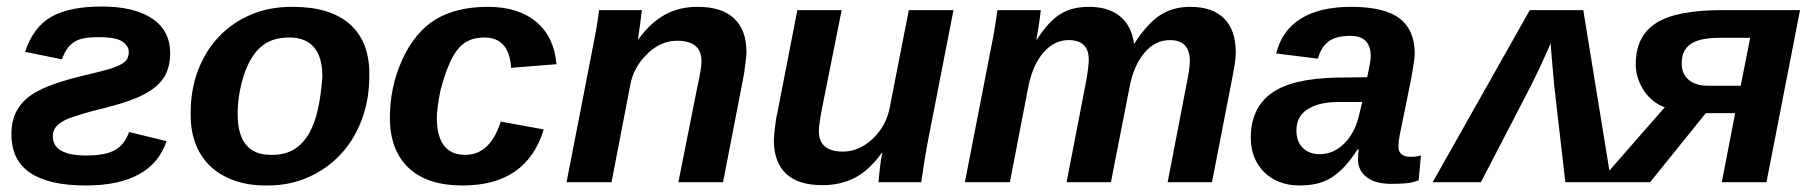

<svg xmlns="http://www.w3.org/2000/svg" viewBox="-20 -559 5560 589"><path d="M283 -445Q258 -445 240 -442Q222 -439 209 -431Q196 -423 186.5 -410Q177 -397 170 -377L57 -400Q82 -476 137.5 -507.5Q193 -539 292 -539Q392 -539 447 -502Q502 -465 502 -396Q502 -353 484 -323Q466 -294 428 -273Q409 -262 379 -251Q349 -240 306 -229Q260 -218 231 -209Q202 -200 189 -195Q164 -184 153 -171.5Q142 -159 142 -141Q142 -82 245 -82Q303 -82 332.5 -98.5Q362 -115 376 -154L491 -126Q445 10 243 10Q131 10 73 -28.5Q15 -67 15 -148Q15 -195 36 -227Q46 -243 61.5 -256.5Q77 -270 100.5 -282Q124 -294 155.5 -304.5Q187 -315 231 -326Q279 -337 307.5 -345Q336 -353 351 -361.5Q366 -370 370.5 -379Q375 -388 375 -400Q375 -418 355.5 -431.5Q336 -445 283 -445Z M1113 -327Q1113 -253 1089.5 -191Q1066 -129 1024 -84.5Q982 -40 925 -15Q868 10 801 10H795Q742 10 699.5 -5Q657 -20 627 -47.5Q597 -75 581 -115Q565 -155 565 -205V-214Q565 -285 588 -344.5Q611 -404 652 -447Q693 -490 749.5 -514Q806 -538 874 -538H878Q993 -538 1053 -485Q1113 -432 1113 -333ZM969 -323Q969 -444 867 -444Q812 -444 779 -414Q747 -386 727 -325Q709 -266 709 -210Q709 -84 810 -84H816Q855 -84 882.5 -101Q910 -118 928 -149.5Q946 -181 955.5 -225Q965 -269 969 -323Z M1407 -84Q1484 -84 1516 -186L1648 -162Q1596 10 1399 10Q1290 10 1233 -44.5Q1176 -99 1176 -198Q1176 -292 1214 -376Q1253 -461 1316.5 -499.5Q1380 -538 1477 -538Q1570 -538 1625 -492Q1680 -446 1687 -362L1548 -351Q1542 -444 1466 -444Q1440 -444 1420 -435.5Q1400 -427 1384.5 -408Q1369 -389 1356 -357.5Q1343 -326 1331 -281Q1320 -223 1320 -199Q1320 -84 1407 -84Z M2061 0 2119 -291Q2132 -349 2132 -371Q2132 -434 2057 -434Q2007 -434 1966 -394Q1923 -353 1913 -296L1856 0H1718L1799 -416Q1803 -435 1808 -463Q1813 -491 1818 -528H1949Q1949 -526 1947.5 -516Q1946 -506 1944 -487L1937 -438H1938Q1975 -489 2019 -513.5Q2063 -538 2120 -538Q2195 -538 2232.5 -502Q2270 -466 2270 -399Q2270 -393 2269 -383.5Q2268 -374 2266 -360Q2263 -332 2260 -319L2198 0Z M2562 -528 2504 -238Q2492 -178 2492 -157Q2492 -94 2566 -94Q2615 -94 2657 -133Q2700 -174 2710 -232L2768 -528H2905L2824 -113Q2817 -75 2806 0H2675Q2675 -2 2676 -12Q2677 -22 2679 -41Q2681 -60 2683 -72Q2685 -84 2687 -90H2685Q2648 -38 2604 -14.5Q2560 9 2503 9Q2428 9 2391 -26.5Q2354 -62 2354 -129Q2354 -135 2355 -146Q2356 -157 2357.5 -169Q2359 -181 2360.5 -192Q2362 -203 2364 -209L2426 -528Z M3569 -436Q3524 -436 3491.5 -398Q3459 -360 3446 -296L3388 0H3252L3312 -310Q3320 -356 3320 -376Q3320 -436 3258 -436Q3215 -436 3182 -399Q3149 -362 3135 -295L3078 0H2940L3021 -416Q3026 -439 3030.5 -467Q3035 -495 3040 -528H3173Q3173 -526 3171.5 -516.5Q3170 -507 3168 -490Q3163 -456 3159 -438H3161Q3179 -466 3197 -485.5Q3215 -505 3234 -516.5Q3253 -528 3274.5 -533Q3296 -538 3321 -538Q3381 -538 3416.5 -508.5Q3452 -479 3459 -424Q3498 -485 3537.5 -511.5Q3577 -538 3631 -538Q3700 -538 3735.5 -502Q3771 -466 3771 -399Q3771 -383 3768 -363.5Q3765 -344 3760 -319L3698 0H3562L3621 -306Q3630 -349 3630 -374V-376Q3628 -436 3569 -436Z M4248 5Q4199 5 4172.5 -15.5Q4146 -36 4146 -70Q4146 -79 4146.5 -86.5Q4147 -94 4148 -101H4145Q4124 -69 4104.5 -48Q4085 -27 4064 -14Q4043 -1 4019 4.5Q3995 10 3967 10Q3932 10 3904.5 -1Q3877 -12 3857.5 -31.5Q3838 -51 3827.5 -77.5Q3817 -104 3817 -136Q3817 -226 3879 -272Q3941 -318 4081 -321L4174 -322Q4185 -371 4185 -386Q4185 -449 4123 -449Q4077 -449 4054.5 -431Q4032 -413 4023 -379L3895 -395Q3912 -465 3970 -501.5Q4028 -538 4125 -538Q4227 -538 4273.5 -502.5Q4320 -467 4320 -394Q4320 -378 4309 -317L4274 -145Q4270 -125 4270 -110Q4270 -98 4274.5 -91.5Q4279 -85 4285.5 -82Q4292 -79 4298.5 -78.5Q4305 -78 4309 -78Q4324 -78 4339 -82L4332 -6Q4312 2 4291 3.5Q4270 5 4248 5ZM4159 -246H4080Q4023 -245 3990 -223Q3957 -201 3957 -159Q3957 -125 3976.5 -105.5Q3996 -86 4028 -86Q4070 -86 4102.5 -117.5Q4135 -149 4148 -201Z M4673 -528H4837L4923 0H4782L4748 -295L4742 -363Q4740 -389 4738.5 -405Q4737 -421 4737 -426Q4707 -357 4677 -297L4523 0H4375Z M5213 -212 5042 0H4886L5087 -230Q5069 -236 5052.5 -249Q5036 -262 5024 -279.5Q5012 -297 5005 -318Q4998 -339 4998 -362Q4998 -448 5060 -488Q5122 -528 5264 -528H5502L5399 0H5262L5303 -212ZM5349 -443H5255Q5194 -443 5166.5 -424Q5139 -405 5139 -365Q5139 -332 5160.5 -314Q5182 -296 5219 -296H5320Z"/></svg>

Font: Libra Sans Modern
Style: Bold Italic
Weight: 700
Italic angle: -12°
Foundry: Stefan Peev, Context Ltd
Version: Version 1.000